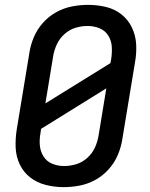

<svg xmlns="http://www.w3.org/2000/svg" viewBox="-20 -763 616 791"><path d="M242 8Q275 8 308.5 1.5Q342 -5 373 -22Q404 -39 428 -66Q452 -93 465.5 -125Q479 -157 484 -190L536 -505Q543 -543 541 -580Q539 -617 523.5 -649.5Q508 -682 480 -704Q452 -726 416 -734.5Q380 -743 343 -743Q310 -743 276.5 -736.5Q243 -730 212 -713Q181 -696 157 -669Q133 -642 119.5 -610Q106 -578 101 -545L49 -230Q43 -192 44.5 -155Q46 -118 61.5 -85.5Q77 -53 105 -31.5Q133 -10 169 -1Q205 8 242 8ZM167 -337 199 -531Q203 -556 214 -580Q225 -604 245.5 -622.5Q266 -641 291 -648.5Q316 -656 341 -656Q367 -656 390 -646.5Q413 -637 426 -616.5Q439 -596 440.5 -570.5Q442 -545 438 -519L435 -503ZM244 -79Q218 -79 195 -88.5Q172 -98 159 -119Q146 -140 144 -165Q142 -190 147 -216L149 -232L418 -399L386 -204Q382 -179 371 -155Q360 -131 339.5 -112.5Q319 -94 294 -86.5Q269 -79 244 -79Z"/></svg>

Font: Iosevka Sparkle Medium Oblique
Style: Regular
Weight: 500
Italic angle: -9°
Designer: Belleve Invis
Foundry: Belleve Invis
Version: Version 4.5.0; ttfautohint (v1.8.3)